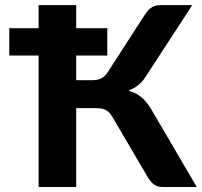

<svg xmlns="http://www.w3.org/2000/svg" viewBox="-20 -746 805 766"><path d="M284 -633.5H408V-524.5H284V-426H349.5Q369 -426 383.5 -433Q398 -440 410.5 -459L557 -686Q567.5 -703.5 582.5 -714.5Q597.5 -725.5 618.5 -725.5H747L559 -437Q546.5 -417.5 529.5 -404.8Q512.5 -392 492 -384.5Q523.5 -376 545.8 -356.8Q568 -337.5 587.5 -303L765 0H628Q607.5 0 593.5 -10.8Q579.5 -21.5 567.5 -42.5L429 -278.5Q423 -289 416.2 -296Q409.5 -303 401.8 -307.2Q394 -311.5 384.2 -313Q374.5 -314.5 362.5 -314.5H284V0H134V-524.5H17V-633.5H134V-725.5H284Z"/></svg>

Font: Lato Heavy
Style: Regular
Weight: 800
Designer: Lukasz Dziedzic
Foundry: tyPoland Lukasz Dziedzic
Version: Version 2.007; 2014-02-27